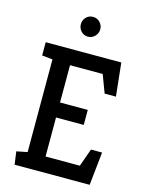

<svg xmlns="http://www.w3.org/2000/svg" viewBox="-131 -971 801 1050"><g transform="rotate(15 270.0 -446.0)"><path d="M57 0 47 -73 108 -85V-610L48 -616V-691H476L496 -503H432L394 -604H209V-393H366V-308H209V-87H403L439 -188H502L482 0ZM263 -780Q239 -780 223.5 -797Q208 -814 208 -836Q208 -859 223.5 -875.5Q239 -892 263 -892Q286 -892 302 -875.5Q318 -859 318 -836Q318 -814 302 -797Q286 -780 263 -780Z"/></g></svg>

Font: Kreon
Style: Regular
Weight: 400
Designer: Julia Petretta
Foundry: Julia Petretta and Eli Heuer
Version: Version 2.002